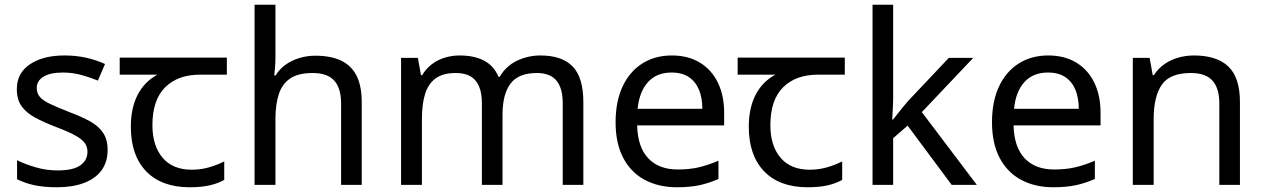

<svg xmlns="http://www.w3.org/2000/svg" viewBox="-20 -780 5332 810"><path d="M434 -148Q434 -96 408 -61Q382 -26 334 -8Q286 10 220 10Q164 10 123.5 1Q83 -8 52 -24V-104Q84 -88 129.5 -74.5Q175 -61 222 -61Q289 -61 319 -82.5Q349 -104 349 -140Q349 -160 338 -176Q327 -192 298.5 -208Q270 -224 217 -244Q165 -264 128 -284Q91 -304 71 -332Q51 -360 51 -404Q51 -472 106.5 -509Q162 -546 252 -546Q301 -546 343.5 -536.5Q386 -527 423 -510L393 -440Q359 -454 322 -464Q285 -474 246 -474Q192 -474 163.5 -456.5Q135 -439 135 -409Q135 -387 148 -371.5Q161 -356 191.5 -341.5Q222 -327 273 -307Q324 -288 360 -268Q396 -248 415 -219.5Q434 -191 434 -148Z M780 10Q662 10 597 -57Q532 -124 532 -245Q532 -325 561 -380.5Q590 -436 644 -465H485V-537H937V-465H824Q730 -465 676.5 -411.5Q623 -358 623 -252Q623 -165 666 -114.5Q709 -64 789 -64Q826 -64 860 -73.5Q894 -83 926 -99V-21Q897 -5 862 2.5Q827 10 780 10Z M1142 -537Q1142 -518 1140.5 -498Q1139 -478 1137 -462H1143Q1160 -490 1186 -508Q1212 -526 1244 -535.5Q1276 -545 1310 -545Q1375 -545 1418.5 -524.5Q1462 -504 1484 -461Q1506 -418 1506 -349V0H1419V-343Q1419 -408 1390 -440Q1361 -472 1299 -472Q1239 -472 1205 -449.5Q1171 -427 1156.5 -383.5Q1142 -340 1142 -277V0H1054V-760H1142Z M2260 -546Q2351 -546 2396 -499.5Q2441 -453 2441 -349V0H2354V-345Q2354 -408 2327.5 -440Q2301 -472 2245 -472Q2167 -472 2133.5 -427Q2100 -382 2100 -296V0H2013V-345Q2013 -387 2001 -415.5Q1989 -444 1965 -458Q1941 -472 1903 -472Q1849 -472 1818 -449.5Q1787 -427 1773.5 -384Q1760 -341 1760 -278V0H1672V-536H1743L1756 -463H1761Q1778 -491 1802.5 -509.5Q1827 -528 1857 -537Q1887 -546 1919 -546Q1981 -546 2022.5 -524Q2064 -502 2083 -456H2088Q2115 -502 2161.5 -524Q2208 -546 2260 -546Z M2814 -546Q2883 -546 2932.5 -516Q2982 -486 3008.5 -431.5Q3035 -377 3035 -304V-251H2668Q2670 -160 2714.5 -112.5Q2759 -65 2839 -65Q2890 -65 2929.5 -74.5Q2969 -84 3011 -102V-25Q2970 -7 2930 1.5Q2890 10 2835 10Q2759 10 2700.5 -21Q2642 -52 2609.5 -113.5Q2577 -175 2577 -264Q2577 -352 2606.5 -415Q2636 -478 2689.5 -512Q2743 -546 2814 -546ZM2813 -474Q2750 -474 2713.5 -433.5Q2677 -393 2670 -321H2943Q2943 -367 2929 -401Q2915 -435 2886.5 -454.5Q2858 -474 2813 -474Z M3387 10Q3269 10 3204 -57Q3139 -124 3139 -245Q3139 -325 3168 -380.5Q3197 -436 3251 -465H3092V-537H3544V-465H3431Q3337 -465 3283.5 -411.5Q3230 -358 3230 -252Q3230 -165 3273 -114.5Q3316 -64 3396 -64Q3433 -64 3467 -73.5Q3501 -83 3533 -99V-21Q3504 -5 3469 2.5Q3434 10 3387 10Z M3748 -363Q3748 -347 3746.5 -321Q3745 -295 3744 -276H3748Q3754 -284 3766 -299Q3778 -314 3790.5 -329.5Q3803 -345 3812 -355L3983 -536H4086L3869 -307L4101 0H3995L3809 -250L3748 -197V0H3661V-760H3748Z M4402 -546Q4471 -546 4520.5 -516Q4570 -486 4596.5 -431.5Q4623 -377 4623 -304V-251H4256Q4258 -160 4302.5 -112.5Q4347 -65 4427 -65Q4478 -65 4517.5 -74.5Q4557 -84 4599 -102V-25Q4558 -7 4518 1.5Q4478 10 4423 10Q4347 10 4288.5 -21Q4230 -52 4197.5 -113.5Q4165 -175 4165 -264Q4165 -352 4194.5 -415Q4224 -478 4277.5 -512Q4331 -546 4402 -546ZM4401 -474Q4338 -474 4301.5 -433.5Q4265 -393 4258 -321H4531Q4531 -367 4517 -401Q4503 -435 4474.5 -454.5Q4446 -474 4401 -474Z M5017 -546Q5113 -546 5162 -499.5Q5211 -453 5211 -349V0H5124V-343Q5124 -408 5095 -440Q5066 -472 5004 -472Q4915 -472 4881 -422Q4847 -372 4847 -278V0H4759V-536H4830L4843 -463H4848Q4866 -491 4892.5 -509.5Q4919 -528 4951 -537Q4983 -546 5017 -546Z"/></svg>

Font: uoriya85
Style: Book
Weight: 400
Designer: Jelle Bosma - Monotype Design Team
Foundry: Monotype Imaging Inc.
Version: Version 2.003